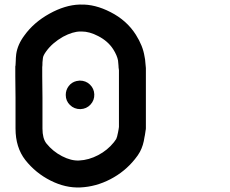

<svg xmlns="http://www.w3.org/2000/svg" viewBox="-20 -817 1009 841"><path d="M328 -797H333Q396 -799 464 -764Q535 -728 575 -665Q606 -616 613 -570Q616 -558 617 -540Q618 -524 619 -519V-512V-509V-501V-472V-384V-296V-267V-259V-256Q619 -250 618 -247Q617 -240 616 -233.5Q615 -227 614.5 -224Q614 -221 613 -217Q608 -180 593 -152Q585 -137 571 -120Q527 -65 463.5 -32Q400 1 332 4Q267 7 201.5 -26Q136 -59 91 -116Q48 -171 48 -254V-257V-265V-296V-389Q48 -440 47 -483V-514V-522V-526Q47 -529 48 -531Q48 -539 49 -550Q49 -562 51 -580Q57 -622 87 -662Q128 -719 196.5 -757Q265 -795 328 -797ZM332 -679Q299 -679 256 -656Q209 -629 183 -593Q169 -574 168 -563Q168 -562 166 -544Q166 -529 165 -523V-514V-483Q166 -441 166 -390V-296V-265V-257V-254Q166 -211 183 -189Q211 -154 251.5 -133Q292 -112 327 -114Q369 -116 410 -137.5Q451 -159 479 -194Q486 -203 489 -208Q493 -216 497 -237Q497 -239 498 -242.5Q499 -246 499.5 -250.5Q500 -255 501 -261V-267V-296V-384V-472V-501V-509Q501 -511 500.5 -513.5Q500 -516 499.5 -520.5Q499 -525 499 -530L497 -552Q493 -574 476 -601Q453 -637 410 -659Q372 -679 338 -679ZM329 -464Q356 -464 374 -446.5Q392 -429 393 -404Q394 -378 376.5 -359Q359 -340 332 -339Q305 -339 286.5 -357Q268 -375 268 -401Q268 -423 281 -440Q294 -457 315 -462Q325 -464 329 -464Z"/></svg>

Font: FoundationLogo
Style: Medium
Weight: 500
Version: Version 0.3